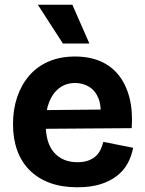

<svg xmlns="http://www.w3.org/2000/svg" viewBox="-20 -778 615 812"><path d="M307 14Q241 14 191 -4.5Q141 -23 106 -57.5Q71 -92 53 -141.5Q35 -191 35 -253Q35 -315 52.5 -367Q70 -419 103.5 -458Q137 -497 186 -518Q235 -539 297 -539Q358 -539 404.5 -519Q451 -499 482 -460Q513 -421 527.5 -365Q542 -309 537 -236L128 -233V-312L451 -315L404 -274Q410 -327 397 -360.5Q384 -394 357.5 -410.5Q331 -427 298 -427Q260 -427 232 -406.5Q204 -386 188.5 -348Q173 -310 173 -256Q173 -172 209.5 -132Q246 -92 307 -92Q335 -92 354.5 -99.5Q374 -107 386.5 -119Q399 -131 406 -146.5Q413 -162 417 -178L543 -153Q536 -116 519 -85.5Q502 -55 473 -33Q444 -11 403.5 1.5Q363 14 307 14ZM246 -594 140 -758H286L358 -594Z"/></svg>

Font: Bricolage Grotesque 24pt
Style: Bold
Weight: 700
Designer: Mathieu Triay
Foundry: Atelier Triay
Version: Version 1.001;gftools[0.9.33.dev8+g029e19f]